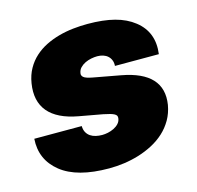

<svg xmlns="http://www.w3.org/2000/svg" viewBox="-87 -644 762 744"><g transform="rotate(-15 294.0 -272.0)"><path d="M11.4 -176.1H201.7Q202.1 -161.2 207.7 -150.9Q213.4 -140.6 222.8 -134.2Q232.2 -127.8 244.5 -125Q256.7 -122.2 269.9 -122.2Q280.5 -122.2 293.1 -124.8Q305.8 -127.5 317.3 -133.2Q328.8 -138.8 337 -147.7Q345.2 -156.6 346.6 -169Q347.3 -175.1 345 -179.2Q342.7 -183.2 336.5 -186.6Q330.3 -190 320 -192.8Q309.7 -195.7 294 -198.9L200.3 -215.9Q117.5 -230.8 81.5 -273.8Q45.5 -316.8 56.8 -386.4Q62.1 -419 76.2 -443.9Q90.2 -468.8 110.6 -487.2Q131 -505.7 156.4 -518.3Q181.8 -530.9 209.7 -538.5Q237.6 -546.2 267.2 -549.4Q296.9 -552.6 325.3 -552.6Q388.1 -552.6 433.4 -540.8Q478.7 -529.1 511 -503.6Q573.9 -454.2 562.5 -367.9H386.4Q387.4 -380.7 383.3 -390.8Q379.3 -400.9 371.6 -407.8Q364 -414.8 353.2 -418.3Q342.3 -421.9 329.5 -421.9Q318.5 -421.9 305.4 -419.4Q292.3 -416.9 280.5 -411.2Q268.8 -405.5 260.3 -396.7Q251.8 -387.8 250 -375Q248.2 -366.8 255.3 -359.7Q263.1 -351.9 292.6 -346.6L400.6 -326.7Q565.7 -296.5 545.5 -169Q539.8 -136.7 524.9 -110.8Q509.9 -84.9 488.3 -65Q466.6 -45.1 439.6 -30.9Q412.6 -16.7 383.2 -7.6Q353.7 1.4 323 5.7Q292.3 9.9 262.8 9.9Q134.2 9.9 70 -41.5Q5.7 -93 11.4 -176.1Z"/></g></svg>

Font: Inter P Black
Style: Italic
Weight: 900
Italic angle: -9.40001°
Designer: Rasmus Andersson
Foundry: rsms
Version: Version 3.018;git-588b23468